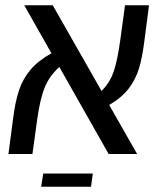

<svg xmlns="http://www.w3.org/2000/svg" viewBox="-20 -584 607 728"><path d="M394 -186 500 0H392L205 -330Q168 -297 150 -253.5Q132 -210 121 -131L103 0H12L30 -137Q38 -200 52.5 -243Q67 -286 96 -320Q125 -354 175 -382L72 -564H180L365 -239Q397 -271 411.5 -314Q426 -357 437 -439L454 -564H545L528 -433Q520 -368 507.5 -326Q495 -284 468.5 -249Q442 -214 394 -186ZM144 74H332L325 124H136Z"/></svg>

Font: FiraGO
Style: Italic
Weight: 400
Italic angle: -8°
Designer: bBox Type GmbH
Foundry: bBox Type GmbH
Version: Version 1.001